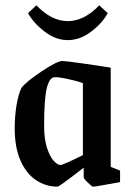

<svg xmlns="http://www.w3.org/2000/svg" viewBox="-20 -688 497 718"><path d="M35 -208Q35 -255 42 -295.5Q49 -336 60 -359Q77 -382 135.5 -421Q194 -460 213 -460Q224 -460 291 -450.5Q358 -441 394 -435V-64L429 -50V-7Q338 10 328 10Q324 10 308.5 -5Q293 -20 293 -25V-61Q202 10 195 10Q151 10 114.5 -14.5Q78 -39 56.5 -88Q35 -137 35 -208ZM290 -108V-377Q266 -386 229.5 -393.5Q193 -401 181 -399Q163 -395 154 -354Q145 -313 145 -217Q145 -169 155.5 -136Q166 -103 180.5 -87Q195 -71 206 -71Q216 -71 290 -108ZM85 -639 116 -668Q173 -609 233 -609Q295 -609 351 -668L383 -639Q364 -603 322 -570.5Q280 -538 233 -538Q188 -538 146 -570.5Q104 -603 85 -639Z"/></svg>

Font: Grenze Medium
Style: Regular
Weight: 500
Designer: Renata Polastri
Foundry: Omnibus-Type
Version: Version 1.002; ttfautohint (v1.8)